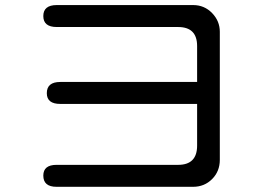

<svg xmlns="http://www.w3.org/2000/svg" viewBox="-20 -720 1040 751"><path d="M163.1 -355.5Q163.1 -399.4 215.8 -399.4H751V-540Q751 -614.3 676.8 -614.3H202.1Q149.4 -614.3 149.4 -657.2Q149.4 -700.2 202.1 -700.2H735.4Q779.3 -700.2 809.6 -668.9Q839.8 -637.7 839.8 -595.7V-94.7Q839.8 -49.8 809.6 -19.5Q779.3 10.7 735.4 10.7H201.2Q149.4 10.7 149.4 -33.2Q149.4 -75.2 201.2 -75.2H676.8Q751 -75.2 751 -150.4V-313.5H215.8Q163.1 -313.5 163.1 -355.5Z"/></svg>

Font: jf-openhuninn-1.1
Style: Regular
Weight: 400
Designer: [Kosugi Maru]
      Designed by Motoya company      

      [Varela Round]
      Joe Prince(Latin component); Avraham Co
Foundry: justfont CO.,LTD.
Version: 1.1